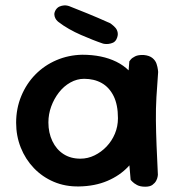

<svg xmlns="http://www.w3.org/2000/svg" viewBox="-20 -707 658 726"><path d="M279 -2Q227 -1 183.5 -19.5Q140 -38 108 -71.5Q76 -105 58.5 -149Q41 -193 41 -243Q41 -297 60.5 -344Q80 -391 114 -425.5Q148 -460 193.5 -479.5Q239 -499 291 -500Q366 -500 420 -473.5Q474 -447 502.5 -391.5Q531 -336 531 -250Q531 -200 514 -155.5Q497 -111 465 -77Q433 -43 386 -23Q339 -3 279 -2ZM284 -107Q312 -107 337.5 -119.5Q363 -132 383 -153Q403 -174 414.5 -201.5Q426 -229 426 -260Q426 -311 409.5 -344Q393 -377 364.5 -393Q336 -409 298 -409Q271 -409 246 -395Q221 -381 202.5 -357Q184 -333 173.5 -304Q163 -275 163 -244Q163 -205 178 -173.5Q193 -142 220 -124.5Q247 -107 284 -107ZM529 -1Q510 -1 498 -7.5Q486 -14 480 -20.5Q474 -27 474 -27Q467 -100 463 -172Q459 -244 460.5 -319Q462 -394 469 -475Q469 -475 474 -481.5Q479 -488 491 -494Q503 -500 524 -499Q545 -497 556.5 -487.5Q568 -478 572 -465.5Q576 -453 577 -444Q578 -435 578 -435Q574 -384 571.5 -340Q569 -296 569.5 -251.5Q570 -207 572 -157Q574 -107 577 -46Q577 -46 576 -39Q575 -32 570.5 -23.5Q566 -15 556.5 -8Q547 -1 529 -1ZM370 -542Q352 -548 330.5 -556.5Q309 -565 286 -575Q263 -585 241 -597.5Q219 -610 201 -624Q201 -624 197 -627.5Q193 -631 189.5 -637.5Q186 -644 185.5 -652Q185 -660 191 -670Q197 -679 205.5 -682.5Q214 -686 222 -686.5Q230 -687 235.5 -685.5Q241 -684 241 -684Q274 -671 311 -656Q348 -641 397 -619Q397 -619 403 -614.5Q409 -610 416 -602.5Q423 -595 425 -583.5Q427 -572 420 -558Q415 -549 407 -545.5Q399 -542 390.5 -541Q382 -540 376 -541Q370 -542 370 -542Z"/></svg>

Font: Sour Gummy Black Medium
Style: Regular
Weight: 500
Version: Version 1.000